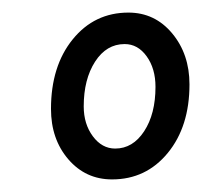

<svg xmlns="http://www.w3.org/2000/svg" viewBox="-20 -727 321 305"><path d="M158 -442Q116 -442 88.5 -474Q61 -506 61 -554Q61 -622 95.5 -664.5Q130 -707 184 -707Q226 -707 253.5 -674Q281 -641 281 -593Q281 -526 246.5 -484Q212 -442 158 -442ZM163 -491Q191 -491 209 -518.5Q227 -546 227 -589Q227 -618 213 -637.5Q199 -657 178 -657Q149 -657 131 -629Q113 -601 113 -558Q113 -530 127.5 -510.5Q142 -491 163 -491Z"/></svg>

Font: Asap Condensed Condensed Medium
Style: Italic
Weight: 500
Width: 3
Italic angle: -6°
Designer: Pablo Cosgaya
Foundry: Omnibus-Type
Version: Version 3.001; ttfautohint (v1.8.4.7-5d5b)